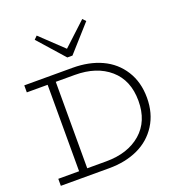

<svg xmlns="http://www.w3.org/2000/svg" viewBox="-165 -1095 1147 1232"><g transform="rotate(-20 408.5 -479.5)"><path d="M395 -759.8H359.9L202.1 -938L223.1 -959L377 -813L534.2 -959L554.2 -938ZM369.1 -686Q480.5 -686 566.4 -646.5Q652.3 -606.9 702.1 -528.3Q752 -449.7 752 -342.8Q752 -236.3 702.1 -158Q652.3 -79.6 566.4 -39.8Q480.5 0 369.1 0H39.1V-47.9H181.2V-638.2H39.1V-686ZM366.2 -47.9Q514.6 -47.9 604.2 -125.5Q693.8 -203.1 693.8 -342.8Q693.8 -482.9 604.5 -560.5Q515.1 -638.2 366.2 -638.2H236.8V-47.9Z"/></g></svg>

Font: BioRhyme Light
Style: Regular
Weight: 300
Designer: Aoife Mooney
Foundry: Aoife Mooney Type
Version: Version 1.500;PS 001.500;hotconv 1.0.88;makeotf.lib2.5.64775